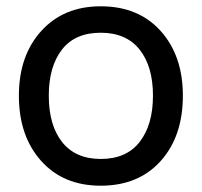

<svg xmlns="http://www.w3.org/2000/svg" viewBox="-20 -575 641 610"><path d="M300 15Q181 15 110.5 -64Q40 -143 40 -271Q40 -398 111 -476.5Q182 -555 300 -555Q420 -555 490.5 -476.5Q561 -398 561 -271Q561 -142 490.5 -63.5Q420 15 300 15ZM300 -70Q382 -70 424 -124.5Q466 -179 466 -271Q466 -364 423.5 -417.5Q381 -471 300 -471Q218 -471 176.5 -417Q135 -363 135 -271Q135 -177 177.5 -123.5Q220 -70 300 -70Z"/></svg>

Font: Manrope Medium
Style: Medium
Weight: 500
Designer: Mikhail Sharanda
Foundry: Mikhail Sharanda
Version: Version 4.000;hotconv 1.0.109;makeotfexe 2.5.65596